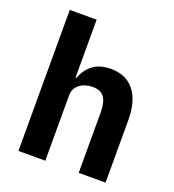

<svg xmlns="http://www.w3.org/2000/svg" viewBox="-140 -886 902 994"><g transform="rotate(20 311.5 -388.5)"><path d="M74 0V-777H222V-458H227Q244 -506 281.5 -534.5Q319 -563 380 -563Q464 -563 509 -506Q554 -449 554 -345V0H406V-333Q406 -389 386.5 -416Q367 -443 324 -443Q281 -443 251.5 -421Q222 -399 222 -359V0Z"/></g></svg>

Font: IBM Plex Sans JP
Style: Bold
Weight: 700
Designer: Mike Abbink; Paul van der Laan; Pieter van Rosmalen; Wujin Sim; Yejin Wi; Jinhee Kim; Boomi Park; Yona Kim; Kichan Ma
Foundry: Sandoll Inc.
Version: Version 1.001